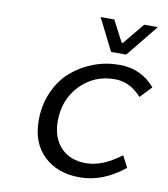

<svg xmlns="http://www.w3.org/2000/svg" viewBox="-82 -791 765 873"><g transform="rotate(10 300.0 -354.0)"><path d="M386.2 -573.2 312 -721.2H375L426.8 -622.1H431.2L513.2 -721.2H576.2L456.1 -573.2ZM344.2 13.2Q241.2 13.2 178.7 -46.4Q116.2 -106 116.2 -210Q116.2 -281.2 142.8 -341.3Q169.4 -401.4 213.9 -440.2Q258.3 -479 315.2 -500.5Q372.1 -522 434.1 -522Q536.6 -522 599.1 -446.8L548.8 -394Q495.1 -454.1 425.8 -454.1Q330.6 -454.1 266.4 -387.9Q202.1 -321.8 202.1 -221.2Q202.1 -145.5 244.6 -100.3Q287.1 -55.2 360.8 -55.2Q437.5 -55.2 522 -120.1L549.8 -66.9Q451.7 13.2 344.2 13.2Z"/></g></svg>

Font: Office Code Pro Italic
Style: Regular
Weight: 400
Italic angle: -9°
Designer: Nathan Rutzky & Paul D. Hunt
Foundry: Adobe Systems Incorporated
Version: Version 1.004;PS 001.004;hotconv 1.0.70;makeotf.lib2.5.58329